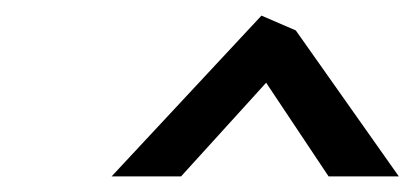

<svg xmlns="http://www.w3.org/2000/svg" viewBox="-20 -802 531 246"><path d="M123 -576H212L321 -696L401 -576H491L359 -763L315 -782Z"/></svg>

Font: Bluebird
Style: LiNrwObl
Weight: 300
Designer: Jasper
Foundry: Cannot Into Space Fonts
Version: Version 0.98